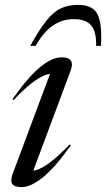

<svg xmlns="http://www.w3.org/2000/svg" viewBox="-20 -757 435 787"><path d="M32.5 -46 185 -454Q163.5 -452.5 127.8 -429.2Q92 -406 35.5 -347L31 -350.5Q95.5 -441.5 144.2 -481.8Q193 -522 233 -522Q290.5 -522 269 -466L116.5 -57.5Q135.5 -58 170.8 -81Q206 -104 266 -165L270.5 -161.5Q206 -70.5 156 -30.2Q106 10 69 10Q39.5 10 30.5 -2.8Q21.5 -15.5 32.5 -46ZM282 -678.5Q236 -678.5 197.5 -652.8Q159 -627 126 -569H104Q140.5 -635 169.5 -671.5Q198.5 -708 229 -722.5Q259.5 -737 299.5 -737Q337 -737 358.8 -722.5Q380.5 -708 389 -671.8Q397.5 -635.5 394 -569H374Q375.5 -627 353.8 -652.8Q332 -678.5 282 -678.5Z"/></svg>

Font: Newsreader 72pt
Style: Italic
Weight: 400
Italic angle: -17°
Designer: Hugues Gentile
Foundry: Production Type
Version: Version 1.003; ttfautohint (v1.8.3)